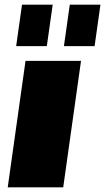

<svg xmlns="http://www.w3.org/2000/svg" viewBox="-20 -800 449 820"><path d="M326 -540 250 0H13L89 -540ZM205 -780 180 -603H49L74 -780ZM409 -780 384 -603H253L278 -780Z"/></svg>

Font: Pathway Extreme SemiCondensed Black
Style: Italic
Weight: 900
Width: 4
Italic angle: -8°
Version: Version 1.001;gftools[0.9.26]